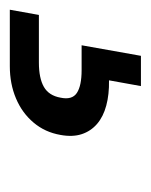

<svg xmlns="http://www.w3.org/2000/svg" viewBox="-57 -69 307 391"><g transform="rotate(90 96.5 126.5)"><path d="M76.3 -7 64.6 58Q93.5 57.5 116 63.6Q138.5 69.6 153.3 82.3Q168.1 95.1 174.2 113.6Q180.3 132.1 175.8 156.7Q170.3 188.5 150.6 211.7Q131 235 101.3 247.5Q71.7 260 35.9 260H-79.2L-68.6 200.8H28.4Q60.2 200.8 78 190.6Q95.7 180.4 99.9 156.7Q104.9 133.2 90.3 123.5Q75.7 113.8 43.8 113.8H-6.8L14.7 -7Z"/></g></svg>

Font: Poppins Variable
Style: Italic
Weight: 100
Italic angle: -10°
Designer: Jonny Pinhorn
Foundry: Indian Type Foundry
Version: Version 6.000